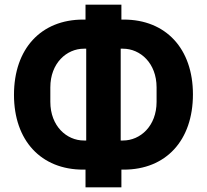

<svg xmlns="http://www.w3.org/2000/svg" viewBox="-20 -760 888 824"><path d="M347 44H501V-32H511C692 -32 808 -157 808 -355C808 -551 692 -676 511 -676H501V-740H347V-676H337C156 -676 40 -551 40 -353C40 -157 156 -32 337 -32H347ZM350 -157H340C266 -157 196 -219 196 -323V-385C196 -489 266 -551 340 -551H350ZM498 -157V-551H508C582 -551 652 -489 652 -385V-323C652 -219 582 -157 508 -157Z"/></svg>

Font: LVC Sans
Style: Bold
Weight: 700
Designer: Mike Abbink, Paul van der Laan, Pieter van Rosmalen
Foundry: Bold Monday
Version: Version 3.0